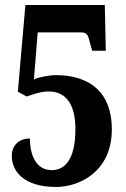

<svg xmlns="http://www.w3.org/2000/svg" viewBox="-20 -734 501 764"><path d="M203 10C290 10 425 -46 425 -220C425 -363 341 -435 202 -435C177 -435 133 -427 115 -418L130 -605H304C327 -605 332 -591 338 -563L347 -532H401L397 -714H81L51 -369L86 -350C114 -359 140 -370 174 -370C242 -370 280 -320 280 -220C280 -95 235 -57 186 -57C119 -57 99 -125 99 -183C59 -183 27 -159 27 -113C27 -51 77 10 203 10Z"/></svg>

Font: Noto Serif Georgian ExtraCondensed ExtraBold
Style: Regular
Weight: 800
Width: 2
Designer: Monotype Design Team, Akaki Razmadze
Foundry: Google LLC
Version: Version 2.003